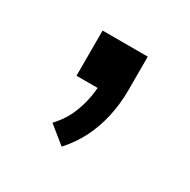

<svg xmlns="http://www.w3.org/2000/svg" viewBox="-69 -163 353 357"><g transform="rotate(30 107.5 15.5)"><path d="M101 128 64 98Q79 82 87.5 64.5Q96 47 100.5 26.5Q105 6 105 -16L121 0H59V-97H156V-24Q156 4 150 31.5Q144 59 132 83Q120 107 101 128Z"/></g></svg>

Font: Nunito Sans 10pt Condensed
Style: Regular
Weight: 400
Width: 3
Designer: Vernon Adams
Foundry: Vernon Adams
Version: Version 3.101;gftools[0.9.27]